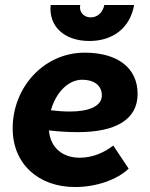

<svg xmlns="http://www.w3.org/2000/svg" viewBox="-20 -741 605 773"><path d="M282 12C369 12 452 -18 498 -62L436 -155C400 -127 353 -106 301 -106C233 -106 183 -145 177 -216C219 -211 258 -209 294 -209C443 -209 534 -258 534 -363C534 -468 453 -529 321 -529C157 -529 31 -390 31 -224C31 -80 136 12 282 12ZM340 -576C435 -576 504 -629 520 -721H400C394 -691 373 -671 345 -671C318 -671 297 -692 303 -721H184C175 -637 237 -576 340 -576ZM185 -297C204 -366 253 -420 311 -420C357 -420 390 -398 390 -357C390 -314 340 -292 261 -292C236 -292 210 -294 185 -297Z"/></svg>

Font: Fixel Text 20240404
Style: Bold Italic
Weight: 700
Width: 4
Italic angle: -10°
Designer: AlfaBravo + MacPaw
Foundry: Kyrylo Tkachov, Marchela Mozhyna, Serhii Makarenko, Maria Weinstein, Zakhar Kryvoshyya
Version: Version 1.211;Glyphs 3.2 (3225)